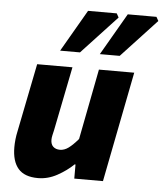

<svg xmlns="http://www.w3.org/2000/svg" viewBox="-54 -808 738 867"><g transform="rotate(5 315.0 -374.0)"><path d="M150 12Q89 12 60.5 -21Q32 -54 32 -118Q32 -135 34 -153.5Q36 -172 40 -190L102 -500H262L204 -210Q201 -197 198.5 -186Q196 -175 196 -166Q196 -145 207.5 -134.5Q219 -124 238 -124Q258 -124 277 -138Q296 -152 320 -180L382 -500H542L444 0H314V-64H310Q279 -34 237 -11Q195 12 150 12ZM200 -570 310 -760H440L450 -742L290 -570ZM380 -570 490 -760H620L630 -742L470 -570Z"/></g></svg>

Font: Source Sans 3 Black
Style: Italic
Weight: 900
Italic angle: -11°
Designer: Paul D. Hunt
Foundry: Adobe
Version: Version 3.052;hotconv 1.1.0;makeotfexe 2.6.0